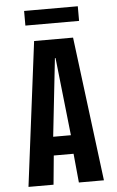

<svg xmlns="http://www.w3.org/2000/svg" viewBox="-58 -889 566 928"><g transform="rotate(-5 225.0 -424.5)"><path d="M408 0H286.5L273 -140.5H177L163.5 0H42L130.5 -700H319.5ZM223.5 -609 182 -231H268L226.5 -609ZM95 -778V-849H355.5V-778Z"/></g></svg>

Font: Trispace Condensed Medium
Style: Regular
Weight: 500
Width: 3
Designer: Tyler Finck
Foundry: Etcetera Type Company
Version: Version 1.210; ttfautohint (v1.8.3)